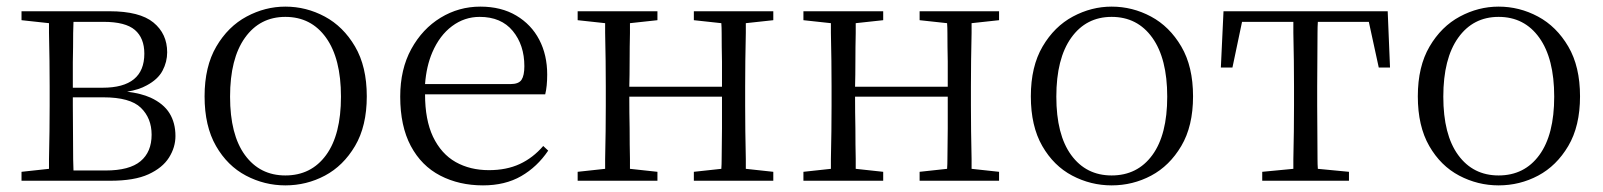

<svg xmlns="http://www.w3.org/2000/svg" viewBox="-20 -546 4843 580"><path d="M45 0V-27L128 -36Q128 -49 128 -65Q129 -106 129.5 -149.5Q130 -193 130 -227V-285Q130 -319 129.5 -362.5Q129 -406 128 -447Q128 -463 128 -476L45 -485V-512H311Q402 -512 443.5 -478Q485 -444 485 -388Q485 -359 471 -332.5Q457 -306 423 -288Q400 -275 364 -269Q406 -264 435 -251Q474 -233 492 -204Q510 -175 510 -135Q510 -101 490.5 -70Q471 -39 428.5 -19.5Q386 0 313 0ZM202 -31H299Q371 -31 404.5 -59Q438 -87 438 -139Q438 -189 405.5 -220.5Q373 -252 292 -252H200V-227Q200 -193 200.5 -149.5Q201 -106 201 -65Q202 -46 202 -31ZM200 -281H290Q416 -281 416 -384Q416 -431 387.5 -455.5Q359 -480 293 -480H202Q202 -465 201 -446Q201 -405 200 -358Q200 -317 200 -281Z M842 14Q779 14 723 -15.5Q667 -45 632.5 -105Q598 -165 598 -255Q598 -345 633.5 -405.5Q669 -466 725 -496Q781 -526 842 -526Q905 -526 961 -496Q1017 -466 1052.5 -405.5Q1088 -345 1088 -255Q1088 -165 1052.5 -105Q1017 -45 961.5 -15.5Q906 14 842 14ZM842 -16Q920 -16 965 -77.5Q1010 -139 1010 -254Q1010 -369 965 -432Q920 -495 842 -495Q765 -495 720 -432Q675 -369 675 -254Q675 -139 720 -77.5Q765 -16 842 -16Z M1439 14Q1367 14 1310 -15.5Q1253 -45 1221 -105Q1189 -165 1189 -254Q1189 -337 1222.5 -398Q1256 -459 1311 -492.5Q1366 -526 1431 -526Q1494 -526 1539.5 -499Q1585 -472 1609 -426Q1633 -380 1633 -321Q1633 -285 1627 -261H1264Q1264 -184 1288 -133Q1313 -81 1356.5 -56.5Q1400 -32 1457 -32Q1510 -32 1550 -50.5Q1590 -69 1621 -105L1636 -91Q1603 -42 1554.5 -14Q1506 14 1439 14ZM1264 -292H1522Q1547 -292 1555.5 -305Q1564 -318 1564 -346Q1564 -410 1529 -452.5Q1494 -495 1429 -495Q1383 -495 1345.5 -467Q1308 -439 1286 -388Q1268 -346 1264 -292Z M1725 0V-27L1808 -36Q1808 -49 1808 -65Q1809 -106 1809.5 -149.5Q1810 -193 1810 -227V-285Q1810 -319 1809.5 -362.5Q1809 -406 1808 -447Q1808 -463 1808 -476L1725 -485V-512H1966V-485L1883 -476Q1883 -462 1883 -446Q1882 -405 1882 -360Q1882 -319 1881 -284H2161Q2161 -319 2161 -360Q2160 -405 2160 -446Q2160 -463 2159 -476L2076 -485V-512H2316V-485L2233 -476Q2233 -463 2233 -447Q2232 -406 2231.5 -362.5Q2231 -319 2231 -285V-227Q2231 -193 2231.5 -149.5Q2232 -106 2233 -65Q2233 -49 2233 -36L2316 -27V0H2076V-27L2159 -36Q2160 -49 2160 -66Q2160 -108 2161 -158Q2161 -206 2161 -254H1881Q1881 -206 1882 -158Q1882 -108 1883 -66Q1883 -50 1883 -36L1966 -27V0Z M2407 0V-27L2490 -36Q2490 -49 2490 -65Q2491 -106 2491.5 -149.5Q2492 -193 2492 -227V-285Q2492 -319 2491.5 -362.5Q2491 -406 2490 -447Q2490 -463 2490 -476L2407 -485V-512H2648V-485L2565 -476Q2565 -462 2565 -446Q2564 -405 2564 -360Q2564 -319 2563 -284H2843Q2843 -319 2843 -360Q2842 -405 2842 -446Q2842 -463 2841 -476L2758 -485V-512H2998V-485L2915 -476Q2915 -463 2915 -447Q2914 -406 2913.5 -362.5Q2913 -319 2913 -285V-227Q2913 -193 2913.5 -149.5Q2914 -106 2915 -65Q2915 -49 2915 -36L2998 -27V0H2758V-27L2841 -36Q2842 -49 2842 -66Q2842 -108 2843 -158Q2843 -206 2843 -254H2563Q2563 -206 2564 -158Q2564 -108 2565 -66Q2565 -50 2565 -36L2648 -27V0Z M3338 14Q3275 14 3219 -15.5Q3163 -45 3128.5 -105Q3094 -165 3094 -255Q3094 -345 3129.5 -405.5Q3165 -466 3221 -496Q3277 -526 3338 -526Q3401 -526 3457 -496Q3513 -466 3548.5 -405.5Q3584 -345 3584 -255Q3584 -165 3548.5 -105Q3513 -45 3457.5 -15.5Q3402 14 3338 14ZM3338 -16Q3416 -16 3461 -77.5Q3506 -139 3506 -254Q3506 -369 3461 -432Q3416 -495 3338 -495Q3261 -495 3216 -432Q3171 -369 3171 -254Q3171 -139 3216 -77.5Q3261 -16 3338 -16Z M3668 -342 3676 -512H4172L4179 -342H4145L4115 -480H3961Q3960 -465 3960 -447Q3960 -406 3959.5 -362.5Q3959 -319 3959 -285V-227Q3959 -193 3959.5 -149.5Q3960 -106 3960 -65Q3960 -49 3961 -36L4055 -27V0H3793V-27L3887 -36Q3887 -49 3887 -65Q3888 -106 3888.5 -149.5Q3889 -193 3889 -227V-285Q3889 -319 3888.5 -362.5Q3888 -406 3887 -447Q3887 -465 3887 -480H3732L3703 -342Z M4507 14Q4444 14 4388 -15.5Q4332 -45 4297.5 -105Q4263 -165 4263 -255Q4263 -345 4298.5 -405.5Q4334 -466 4390 -496Q4446 -526 4507 -526Q4570 -526 4626 -496Q4682 -466 4717.5 -405.5Q4753 -345 4753 -255Q4753 -165 4717.5 -105Q4682 -45 4626.5 -15.5Q4571 14 4507 14ZM4507 -16Q4585 -16 4630 -77.5Q4675 -139 4675 -254Q4675 -369 4630 -432Q4585 -495 4507 -495Q4430 -495 4385 -432Q4340 -369 4340 -254Q4340 -139 4385 -77.5Q4430 -16 4507 -16Z"/></svg>

Font: Early Summer Mincho Light
Style: Regular
Weight: 300
Designer: GuiWonder
Version: Version 1.002